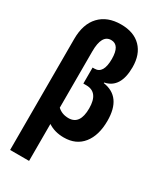

<svg xmlns="http://www.w3.org/2000/svg" viewBox="-245 -850 990 1175"><g transform="rotate(30 250.0 -262.5)"><path d="M40 240H174V-21Q221 10 286 10Q372 10 419.5 -49.5Q467 -109 467 -212Q467 -381 332 -401V-405Q436 -426 436 -573Q436 -663 386 -714Q336 -765 245 -765Q149 -765 94.5 -707.5Q40 -650 40 -544ZM251 -107Q205 -107 174 -136V-534Q174 -652 240 -652Q301 -652 301 -553Q301 -449 239 -449H225V-336H246Q332 -336 332 -222Q332 -107 251 -107Z"/></g></svg>

Font: Noto Sans Mono Condensed Extra
Style: Regular
Weight: 800
Width: 3
Designer: Monotype Design Team
Foundry: Monotype Imaging Inc.
Version: Version 1.900